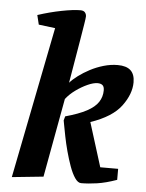

<svg xmlns="http://www.w3.org/2000/svg" viewBox="-53 -781 633 834"><g transform="rotate(5 263.0 -364.0)"><path d="M30 10 161 -651 89 -660 79 -701Q131 -718 182 -728Q233 -738 264 -738Q278 -738 284 -730.5Q290 -723 290 -713Q290 -707 285.5 -679Q281 -651 274 -609Q267 -567 258.5 -517.5Q250 -468 242 -420Q255 -435 277 -451.5Q299 -468 326.5 -482.5Q354 -497 385 -506Q416 -515 446 -515Q484 -515 502.5 -498Q521 -481 521 -446Q521 -395 482 -342.5Q443 -290 349 -258L409 -66H487V-18Q439 -1 401.5 4.5Q364 10 332 10Q318 10 305 -9Q292 -28 281 -58.5Q270 -89 261 -122.5Q252 -156 246 -186.5Q240 -217 236.5 -236Q233 -255 233 -255L238 -273Q296 -289 330.5 -307.5Q365 -326 380 -349Q395 -372 395 -400Q395 -416 387.5 -422.5Q380 -429 366 -429Q348 -429 322.5 -417.5Q297 -406 272 -388Q247 -370 230 -348L167 -4Z"/></g></svg>

Font: Manuale
Style: Italic
Weight: 400
Italic angle: -11°
Designer: Eduardo Tunni / Pablo Cosgaya
Foundry: Eduardo Tunni / Pablo Cosgaya
Version: Version 1.002